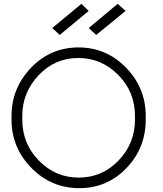

<svg xmlns="http://www.w3.org/2000/svg" viewBox="-20 -953 849 1000"><path d="M442 -896 291 -771 252 -807 404 -933ZM634 -896 481 -771 442 -807 593 -933ZM40 -330V-349Q40 -494 141.5 -600Q243 -706 389 -706Q534 -706 636.5 -600.5Q739 -495 739 -349V-330Q739 -182 638.5 -77.5Q538 27 393 27Q247 27 143.5 -78.5Q40 -184 40 -330ZM683 -330V-349Q683 -475 595.5 -563Q508 -651 388 -651Q266 -651 181 -561Q96 -471 96 -349V-330Q96 -205 182.5 -116.5Q269 -28 390 -28Q512 -28 597.5 -117Q683 -206 683 -330Z"/></svg>

Font: Bellota
Style: Regular
Weight: 400
Designer: Kemie Guaida
Foundry: Kemie Guaida
Version: Version 1.000;PS 002.000;hotconv 1.0.70;makeotf.lib2.5.58329